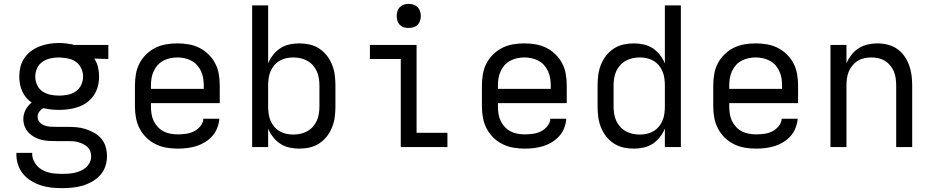

<svg xmlns="http://www.w3.org/2000/svg" viewBox="-20 -763 4840 996"><path d="M300 213Q273 213 245.5 210Q218 207 192 198.5Q166 190 142 175.5Q118 161 100.5 140Q83 119 74 92.5Q65 66 65 39Q65 36 65 34Q65 32 65 30H148Q147 31 147 32.5Q147 34 147 35Q147 52 154 68.5Q161 85 172.5 97.5Q184 110 199.5 118.5Q215 127 231.5 131.5Q248 136 265.5 137.5Q283 139 300 139Q317 139 333.5 138Q350 137 366 133.5Q382 130 397.5 123.5Q413 117 425.5 106Q438 95 445.5 80Q453 65 453 48Q453 34 448 21Q443 8 432.5 -1.5Q422 -11 409 -17Q396 -23 382.5 -26.5Q369 -30 355 -30.5Q341 -31 328 -31H272Q253 -31 233.5 -32Q214 -33 195.5 -37.5Q177 -42 159.5 -51.5Q142 -61 128.5 -75Q115 -89 108 -107.5Q101 -126 101 -145Q101 -170 112.5 -192.5Q124 -215 144 -231Q128 -242 115.5 -257Q103 -272 95 -290Q87 -308 83.5 -327Q80 -346 80 -366Q80 -391 86 -416Q92 -441 106.5 -462Q121 -483 142 -498.5Q163 -514 187 -523Q211 -532 236 -536Q261 -540 287 -540Q304 -540 320.5 -538Q337 -536 354 -533L363 -530H542V-457L469 -459Q483 -438 488.5 -414Q494 -390 494 -366Q494 -340 487.5 -315Q481 -290 467 -269Q453 -248 432 -232.5Q411 -217 387 -208.5Q363 -200 337.5 -196.5Q312 -193 287 -193Q266 -193 246 -195Q226 -197 206 -202Q193 -196 184 -184Q175 -172 175 -158Q175 -142 185 -130Q195 -118 209.5 -112.5Q224 -107 239.5 -106Q255 -105 270 -105Q270 -105 271 -105Q272 -105 272 -105H328Q352 -105 376.5 -103Q401 -101 424 -93.5Q447 -86 468.5 -74Q490 -62 506 -43Q522 -24 528.5 0Q535 24 535 48Q535 75 526 101Q517 127 499 146.5Q481 166 457 179.5Q433 193 407 200.5Q381 208 354 210.5Q327 213 300 213ZM287 -267Q309 -267 331.5 -271.5Q354 -276 372.5 -288.5Q391 -301 401 -322Q411 -343 411 -366Q411 -386 402.5 -406Q394 -426 378 -439Q362 -452 341.5 -457.5Q321 -463 300 -464L287 -465Q286 -465 286 -465Q286 -465 285 -465Q263 -465 241 -460Q219 -455 200.5 -442.5Q182 -430 172.5 -409Q163 -388 163 -366Q163 -343 172.5 -322Q182 -301 201 -288.5Q220 -276 242 -271.5Q264 -267 287 -267Z M902 8Q873 8 843.5 3Q814 -2 787.5 -15Q761 -28 739.5 -49Q718 -70 704.5 -96Q691 -122 685.5 -151Q680 -180 680 -210V-320Q680 -349 685 -378.5Q690 -408 703.5 -434Q717 -460 738.5 -481Q760 -502 786 -515Q812 -528 841.5 -533Q871 -538 900 -538Q929 -538 958.5 -533Q988 -528 1014 -515Q1040 -502 1061.5 -481Q1083 -460 1096.5 -434Q1110 -408 1115 -378.5Q1120 -349 1120 -320V-228H763V-210Q763 -191 766 -172Q769 -153 777 -136Q785 -119 798.5 -104.5Q812 -90 828.5 -81.5Q845 -73 864 -69.5Q883 -66 902 -66Q924 -66 945.5 -69Q967 -72 986 -81.5Q1005 -91 1019.5 -108.5Q1034 -126 1035 -147H1118Q1116 -123 1107 -99.5Q1098 -76 1081.5 -57.5Q1065 -39 1044 -26Q1023 -13 999.5 -5.5Q976 2 951.5 5Q927 8 902 8ZM1037 -302V-320Q1037 -339 1034 -357.5Q1031 -376 1023 -393.5Q1015 -411 1002.5 -425Q990 -439 973 -448Q956 -457 937.5 -461Q919 -465 900 -465Q881 -465 862.5 -461Q844 -457 827 -448Q810 -439 797.5 -425Q785 -411 777 -393.5Q769 -376 766 -357.5Q763 -339 763 -320V-302Z M1532 8Q1507 8 1481.5 2.5Q1456 -3 1434.5 -17Q1413 -31 1397 -51.5Q1381 -72 1371 -96V0H1288V-735H1371V-434Q1381 -458 1397 -478.5Q1413 -499 1434.5 -513Q1456 -527 1481.5 -532.5Q1507 -538 1532 -538Q1560 -538 1586.5 -532Q1613 -526 1636 -511Q1659 -496 1676 -474Q1693 -452 1703 -426.5Q1713 -401 1716.5 -374Q1720 -347 1720 -320V-210Q1720 -183 1716.5 -156Q1713 -129 1703 -103.5Q1693 -78 1676 -56Q1659 -34 1636 -19Q1613 -4 1586.5 2Q1560 8 1532 8ZM1501 -65Q1520 -65 1538.5 -69Q1557 -73 1573.5 -82Q1590 -91 1603 -105.5Q1616 -120 1623.5 -137Q1631 -154 1634 -172.5Q1637 -191 1637 -210V-320Q1637 -339 1634 -357.5Q1631 -376 1623.5 -393Q1616 -410 1603 -424.5Q1590 -439 1573.5 -448Q1557 -457 1538.5 -461Q1520 -465 1501 -465Q1482 -465 1464 -461Q1446 -457 1430 -447.5Q1414 -438 1402 -423.5Q1390 -409 1383 -392Q1376 -375 1373.5 -356.5Q1371 -338 1371 -320V-210Q1371 -192 1373.5 -173.5Q1376 -155 1383 -138Q1390 -121 1402 -106.5Q1414 -92 1430 -82.5Q1446 -73 1464 -69Q1482 -65 1501 -65Z M2059 0V-457H1899V-530H2141V-74H2301V0ZM2100 -618Q2087 -618 2075 -621.5Q2063 -625 2054 -634Q2045 -643 2041.5 -655Q2038 -667 2038 -680Q2038 -693 2041.5 -705Q2045 -717 2054 -726Q2063 -735 2075 -739Q2087 -743 2100 -743Q2113 -743 2125 -739Q2137 -735 2146 -726Q2155 -717 2159 -705Q2163 -693 2163 -680Q2163 -667 2159 -655Q2155 -643 2146 -634Q2137 -625 2125 -621.5Q2113 -618 2100 -618Z M2702 8Q2673 8 2643.5 3Q2614 -2 2587.5 -15Q2561 -28 2539.5 -49Q2518 -70 2504.5 -96Q2491 -122 2485.5 -151Q2480 -180 2480 -210V-320Q2480 -349 2485 -378.5Q2490 -408 2503.5 -434Q2517 -460 2538.5 -481Q2560 -502 2586 -515Q2612 -528 2641.5 -533Q2671 -538 2700 -538Q2729 -538 2758.5 -533Q2788 -528 2814 -515Q2840 -502 2861.5 -481Q2883 -460 2896.5 -434Q2910 -408 2915 -378.5Q2920 -349 2920 -320V-228H2563V-210Q2563 -191 2566 -172Q2569 -153 2577 -136Q2585 -119 2598.5 -104.5Q2612 -90 2628.5 -81.5Q2645 -73 2664 -69.5Q2683 -66 2702 -66Q2724 -66 2745.5 -69Q2767 -72 2786 -81.5Q2805 -91 2819.5 -108.5Q2834 -126 2835 -147H2918Q2916 -123 2907 -99.5Q2898 -76 2881.5 -57.5Q2865 -39 2844 -26Q2823 -13 2799.5 -5.5Q2776 2 2751.5 5Q2727 8 2702 8ZM2837 -302V-320Q2837 -339 2834 -357.5Q2831 -376 2823 -393.5Q2815 -411 2802.5 -425Q2790 -439 2773 -448Q2756 -457 2737.5 -461Q2719 -465 2700 -465Q2681 -465 2662.5 -461Q2644 -457 2627 -448Q2610 -439 2597.5 -425Q2585 -411 2577 -393.5Q2569 -376 2566 -357.5Q2563 -339 2563 -320V-302Z M3268 8Q3240 8 3213.5 2Q3187 -4 3164 -19Q3141 -34 3124 -56Q3107 -78 3097 -103.5Q3087 -129 3083.5 -156Q3080 -183 3080 -210V-320Q3080 -347 3083.5 -374Q3087 -401 3097 -426.5Q3107 -452 3124 -474Q3141 -496 3164 -511Q3187 -526 3213.5 -532Q3240 -538 3268 -538Q3293 -538 3318.5 -532.5Q3344 -527 3365.5 -513Q3387 -499 3403 -478.5Q3419 -458 3429 -434V-735H3512V0H3429V-96Q3419 -72 3403 -51.5Q3387 -31 3365.5 -17Q3344 -3 3318.5 2.5Q3293 8 3268 8ZM3299 -65Q3318 -65 3336 -69Q3354 -73 3370 -82.5Q3386 -92 3398 -106.5Q3410 -121 3417 -138Q3424 -155 3426.5 -173.5Q3429 -192 3429 -210V-320Q3429 -338 3426.5 -356.5Q3424 -375 3417 -392Q3410 -409 3398 -423.5Q3386 -438 3370 -447.5Q3354 -457 3336 -461Q3318 -465 3299 -465Q3280 -465 3261.5 -461Q3243 -457 3226.5 -448Q3210 -439 3197 -424.5Q3184 -410 3176.5 -393Q3169 -376 3166 -357.5Q3163 -339 3163 -320V-210Q3163 -191 3166 -172.5Q3169 -154 3176.5 -137Q3184 -120 3197 -105.5Q3210 -91 3226.5 -82Q3243 -73 3261.5 -69Q3280 -65 3299 -65Z M3902 8Q3873 8 3843.5 3Q3814 -2 3787.5 -15Q3761 -28 3739.5 -49Q3718 -70 3704.5 -96Q3691 -122 3685.5 -151Q3680 -180 3680 -210V-320Q3680 -349 3685 -378.5Q3690 -408 3703.5 -434Q3717 -460 3738.5 -481Q3760 -502 3786 -515Q3812 -528 3841.5 -533Q3871 -538 3900 -538Q3929 -538 3958.5 -533Q3988 -528 4014 -515Q4040 -502 4061.5 -481Q4083 -460 4096.5 -434Q4110 -408 4115 -378.5Q4120 -349 4120 -320V-228H3763V-210Q3763 -191 3766 -172Q3769 -153 3777 -136Q3785 -119 3798.5 -104.5Q3812 -90 3828.5 -81.5Q3845 -73 3864 -69.5Q3883 -66 3902 -66Q3924 -66 3945.5 -69Q3967 -72 3986 -81.5Q4005 -91 4019.5 -108.5Q4034 -126 4035 -147H4118Q4116 -123 4107 -99.5Q4098 -76 4081.5 -57.5Q4065 -39 4044 -26Q4023 -13 3999.5 -5.5Q3976 2 3951.5 5Q3927 8 3902 8ZM4037 -302V-320Q4037 -339 4034 -357.5Q4031 -376 4023 -393.5Q4015 -411 4002.5 -425Q3990 -439 3973 -448Q3956 -457 3937.5 -461Q3919 -465 3900 -465Q3881 -465 3862.5 -461Q3844 -457 3827 -448Q3810 -439 3797.5 -425Q3785 -411 3777 -393.5Q3769 -376 3766 -357.5Q3763 -339 3763 -320V-302Z M4288 0V-530H4371V-434Q4381 -458 4397 -478.5Q4413 -499 4434 -512.5Q4455 -526 4480.5 -532Q4506 -538 4532 -538Q4558 -538 4584.5 -531.5Q4611 -525 4633 -510Q4655 -495 4671 -472.5Q4687 -450 4696 -425Q4705 -400 4708.5 -373.5Q4712 -347 4712 -320V0H4629V-320Q4629 -338 4626.5 -356.5Q4624 -375 4617 -392Q4610 -409 4598 -423.5Q4586 -438 4570.5 -447.5Q4555 -457 4536.5 -461Q4518 -465 4500 -465Q4482 -465 4463.5 -461Q4445 -457 4429.5 -447.5Q4414 -438 4402 -423.5Q4390 -409 4383 -392Q4376 -375 4373.5 -356.5Q4371 -338 4371 -320V0Z"/></svg>

Font: Iosevka Mono
Style: Regular
Weight: 400
Designer: Belleve Invis
Foundry: Belleve Invis
Version: Version 11.1.1